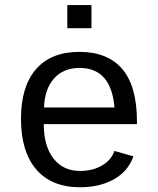

<svg xmlns="http://www.w3.org/2000/svg" viewBox="-20 -748 640 777"><path d="M157.2 -245.6Q157.2 -156.7 196.5 -106.4Q235.8 -56.2 304.2 -56.2Q354.5 -56.2 392.3 -77.9Q430.2 -99.6 442.9 -137.2L520 -115.2Q498.5 -54.7 441.2 -22.5Q383.8 9.8 304.2 9.8Q189 9.8 127 -62Q64.9 -133.8 64.9 -267.6Q64.9 -397.9 125.7 -468Q186.5 -538.1 301.3 -538.1Q416 -538.1 475.1 -468.3Q534.2 -398.4 534.2 -257.3V-245.6ZM302.2 -473.1Q236.8 -473.1 198.7 -430.4Q160.6 -387.7 158.2 -313H443.4Q429.7 -473.1 302.2 -473.1ZM252.4 -633.8V-727.5H350.1V-633.8Z"/></svg>

Font: Courier New
Style: Regular
Weight: 400
Designer: Steve Matteson
Foundry: Ascender Corporation
Version: Version 2.00.3